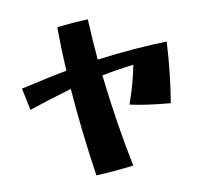

<svg xmlns="http://www.w3.org/2000/svg" viewBox="-76 -654 865 832"><g transform="rotate(-10 356.5 -238.0)"><path d="M238 -290Q110 -252 50 -231L30 -328Q175 -361 233 -371Q227 -470 227 -564Q302 -572 363 -574Q367 -488 375 -395Q548 -417 683 -420Q675 -278 654 -154Q547 -163 477 -179Q509 -271 523 -346Q454 -338 383 -324Q408 -104 447 84Q359 95 282 98Q251 -115 238 -290Z"/></g></svg>

Font: Otomanopee One
Style: Regular
Weight: 400
Designer: Das Ende der Wildnis
Foundry: Gutenberg Labo
Version: Version 3.005